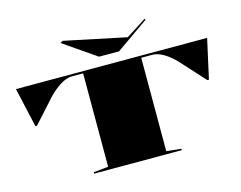

<svg xmlns="http://www.w3.org/2000/svg" viewBox="-123 -1141 1672 1334"><g transform="rotate(-15 713.0 -474.0)"><path d="M398 0V-10L504 -21V-693H424Q397 -693 365 -678.5Q333 -664 296.5 -634Q260 -604 221 -558L100 -424H89L25 -708H1400L1337 -424H1326L1204 -558Q1166 -603 1130 -633.5Q1094 -664 1061.5 -678.5Q1029 -693 1002 -693H922V-21L1028 -10V0ZM1014 -948 1020 -941 785 -776H641L406 -938L425 -948L869 -855Z"/></g></svg>

Font: Kalnia Expanded SemiBold
Style: Regular
Weight: 600
Width: 7
Designer: Frida Medrano
Foundry: Frida Medrano
Version: Version 1.105